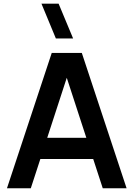

<svg xmlns="http://www.w3.org/2000/svg" viewBox="-20 -1002 711 1022"><path d="M369.1 -797.4H277.3L200.7 -982.4H292ZM17.1 0 255.4 -720.2H415.5L653.8 0H526.9L476.1 -155.8H194.8L144 0ZM335.4 -587.9 231.4 -268.6H439.5Z"/></svg>

Font: Vela Sans Bd
Style: Bold
Weight: 700
Designer: Principal design: Mikhail Sharanda - project Manrope.
Design modification: Ravid Balaliev
Foundry: Mikhail Sharanda
Version: Version 1.001